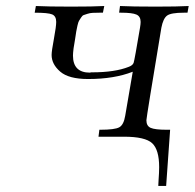

<svg xmlns="http://www.w3.org/2000/svg" viewBox="-20 -450 641 632"><path d="M94.2 -408.2 98.1 -430.2Q137.2 -428.2 213.9 -428.2Q287.1 -428.2 323.2 -430.2L318.8 -408.2H307.1Q293.9 -408.2 284.9 -407.7Q275.9 -407.2 267.8 -404.5Q259.8 -401.9 255.4 -400.4Q251 -398.9 246.6 -391.8Q242.2 -384.8 240 -381.3Q237.8 -377.9 234.9 -365.5Q231.9 -353 231 -346.4Q230 -339.8 227.1 -320.8Q224.1 -301.8 222.2 -291Q220.2 -274.9 220.2 -267.1Q220.2 -210.9 275.9 -210.9Q277.8 -210.9 279.8 -211.9H283.2Q358.4 -211.9 403.8 -230Q417 -234.9 419.9 -243.4Q422.9 -252 440.9 -358.9Q442.9 -371.1 442.9 -377.9Q442.9 -396 429 -402.1Q415 -408.2 378.9 -408.2H372.1L375 -430.2Q414.1 -428.2 492.2 -428.2Q565.4 -428.2 601.1 -430.2L597.2 -408.2H585Q543 -408.2 530 -398.7Q517.1 -389.2 511.2 -358.9Q462.4 -65.9 461.9 -54.2Q461.9 -35.2 476.1 -29.1Q490.2 -22.9 528.8 -22.9H540L526.9 162.1H501Q501 155.3 502 142.6Q502.9 129.9 503.4 119.4Q503.9 108.9 503.9 100.1Q503.9 43 481 21.5Q458 0 388.2 0H304.2L307.1 -22.9H310.1Q357.9 -22.9 372.6 -31Q387.2 -39.1 392.1 -68.8L417 -213.9Q356 -189.9 270 -189.9Q206.1 -189.9 178 -214.4Q149.9 -238.8 149.9 -269Q149.9 -282.2 157.5 -322.5Q165 -362.8 165 -377.9Q165 -397 151.6 -402.6Q138.2 -408.2 94.2 -408.2Z"/></svg>

Font: CMU Serif Extra
Style: RomanSlanted
Weight: 500
Italic angle: -9.46001°
Version: Version 0.7.0